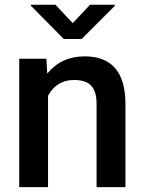

<svg xmlns="http://www.w3.org/2000/svg" viewBox="-20 -770 596 790"><path d="M208 -750.5H107.4V-746.1L242.7 -609.4H315.9L452.1 -745.6V-750.5H350.6L279.3 -674.8ZM59.1 -528.3V0H177.7V-376C201.2 -419.4 236.8 -440.9 284.7 -440.9C350.6 -440.9 377.4 -409.2 377.4 -342.3V0H496.1V-349.1C494.1 -475.1 438 -538.1 328.1 -538.1C264.6 -538.1 213.4 -514.6 174.3 -467.3L170.9 -528.3Z"/></svg>

Font: Roboto Medium
Style: Regular
Weight: 500
Designer: Google
Version: Version 2.137; 2017